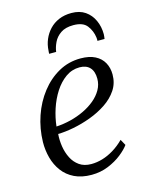

<svg xmlns="http://www.w3.org/2000/svg" viewBox="-119 -856 726 941"><g transform="rotate(-15 244.5 -386.0)"><path d="M425 -89Q410.5 -68.5 381.5 -45.5Q352.5 -22.5 313 -6.2Q273.5 10 228 10Q177.5 10 141 -7.8Q104.5 -25.5 81.5 -56.5Q58.5 -87.5 48 -126.2Q37.5 -165 38 -206.5Q39.5 -275 61 -337.8Q82.5 -400.5 120.8 -449.5Q159 -498.5 210 -527Q261 -555.5 321.5 -555.5Q366 -555.5 395.2 -540.5Q424.5 -525.5 439 -499Q453.5 -472.5 453.5 -439Q453.5 -395 430.8 -360.8Q408 -326.5 370.5 -301.5Q333 -276.5 288.5 -260Q244 -243.5 199.8 -235Q155.5 -226.5 120.5 -226Q118 -195 123 -162.8Q128 -130.5 141.8 -103Q155.5 -75.5 179.8 -58.5Q204 -41.5 240 -41.5Q268 -41.5 296.8 -50Q325.5 -58.5 354 -75.8Q382.5 -93 408.5 -119ZM306 -514.5Q267 -514.5 235 -491.8Q203 -469 179.2 -432Q155.5 -395 141 -350.8Q126.5 -306.5 122 -263.5Q158.5 -265.5 194.8 -274.5Q231 -283.5 263.5 -299Q296 -314.5 321.2 -335.5Q346.5 -356.5 361.2 -382.5Q376 -408.5 376 -438.5Q376 -475.5 357.8 -495Q339.5 -514.5 306 -514.5ZM179.5 -617Q179.5 -621 179.8 -625Q180 -629 180.5 -633Q182 -662.5 193.2 -689.2Q204.5 -716 224.2 -737Q244 -758 272 -770Q300 -782 336 -782Q377.5 -782 405.5 -762.8Q433.5 -743.5 448.2 -711.2Q463 -679 463 -640.5Q463 -635 462 -628Q461 -621 460.5 -617H424.5Q424.5 -620.5 424.8 -624.8Q425 -629 424 -635Q419.5 -668.5 399.2 -695.2Q379 -722 330 -722Q289.5 -722 265.2 -705.2Q241 -688.5 229.5 -664.2Q218 -640 215 -617Z"/></g></svg>

Font: Merriweather 48pt Light
Style: Italic
Weight: 300
Italic angle: -7.8°
Version: Version 2.101